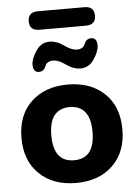

<svg xmlns="http://www.w3.org/2000/svg" viewBox="-60 -940 710 993"><g transform="rotate(-5 295.0 -443.0)"><path d="M295 8Q176 8 104.5 -61Q33 -130 33 -248Q33 -366 104.5 -434.5Q176 -503 295 -503Q414 -503 485.5 -434.5Q557 -366 557 -248Q557 -130 485.5 -61Q414 8 295 8ZM295 -110Q402 -110 402 -248Q402 -318 374.5 -352Q347 -386 295 -386Q243 -386 215.5 -352Q188 -318 188 -248Q188 -110 295 -110ZM370 -580Q332 -580 295.5 -606.5Q259 -633 231 -633Q198 -633 188.5 -607Q179 -581 153 -581Q123 -581 123 -621Q123 -651 150 -691.5Q177 -732 220 -732Q258 -732 294.5 -705.5Q331 -679 359 -679Q392 -679 401.5 -705Q411 -731 437 -731Q467 -731 467 -691Q467 -661 440 -620.5Q413 -580 370 -580ZM174 -798Q123 -798 123 -846Q123 -894 174 -894H416Q467 -894 467 -846Q467 -798 416 -798Z"/></g></svg>

Font: Nunito VF Beta Light
Style: Regular
Weight: 300
Designer: Vernon Adams
Foundry: newtypography
Version: Version 3.001